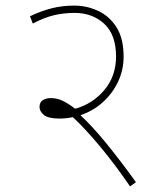

<svg xmlns="http://www.w3.org/2000/svg" viewBox="-20 -652 591 685"><path d="M465 -2 444 13Q390 -66 336.5 -130Q283 -194 240 -234Q216 -229 191 -229Q152 -229 136.5 -242Q121 -255 121 -270Q121 -287 132.5 -294.5Q144 -302 161 -302Q184 -302 204.5 -292Q225 -282 248 -264Q310 -281 352 -330.5Q394 -380 394 -451Q394 -528 352 -567Q310 -606 246 -606Q209 -606 174 -598Q139 -590 97 -568L87 -594Q127 -613 164.5 -622.5Q202 -632 245 -632Q289 -632 329.5 -613.5Q370 -595 395.5 -555Q421 -515 421 -450Q421 -402 401 -360Q381 -318 346.5 -287Q312 -256 267 -241Q312 -199 361.5 -138Q411 -77 465 -2Z"/></svg>

Font: Noto Sans Devanagari Thin
Style: Regular
Weight: 100
Designer: Jelle Bosma - Monotype Design Team
Foundry: Monotype Imaging Inc.
Version: Version 2.004; ttfautohint (v1.8.4.7-5d5b)